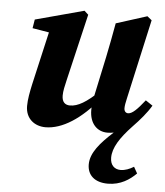

<svg xmlns="http://www.w3.org/2000/svg" viewBox="-52 -547 713 828"><g transform="rotate(5 304.0 -133.0)"><path d="M156.2 15.2C228.2 15.2 308.9 -36.5 384.9 -129.6L379.1 -161.9C324.5 -109 287.1 -87.5 253.5 -87.5C233.8 -87.5 218.4 -97.9 218.4 -127.6C218.4 -147.4 223.7 -169.6 229.8 -195.4L297.8 -484.2L280.5 -500L70 -443.5L63.8 -405.6L160 -389.5L141.4 -418.7L83.2 -164.6C75.9 -131.1 69.4 -97.7 69.4 -69.4C69.4 -14.4 109.1 15.2 156.2 15.2ZM356.3 158.4C356.3 204.2 387.5 234.2 445.3 234.2C500.8 234.2 540 206.9 567.5 179.4L551.9 151.6C533.9 162.8 514.2 170.5 495 170.5C468.8 170.5 450 153.6 450 121.1C450 78.2 478.3 33.8 530.8 -21.7C560.3 -52.2 588 -84.2 608 -117.7L577.5 -138.1C544.1 -95.9 523.5 -75.9 505.9 -75.9C496.1 -75.9 488.7 -83.2 488.7 -96.5C488.7 -107 491.2 -120.8 495.5 -139.3L572.3 -484.2L552.8 -500L419.1 -457.6C410.2 -407.3 400.8 -358.2 390.7 -309.4L356.7 -149.7C350.6 -121.7 346.7 -101.8 346.7 -76.2C346.7 -17.7 379.9 15.2 424.3 15.2C433.7 15.2 443.2 14.2 451.6 12.4C395.9 63.2 356.3 108.2 356.3 158.4Z"/></g></svg>

Font: Source Serif Variable
Style: Italic
Weight: 389
Italic angle: -12°
Designer: Frank Grießhammer
Foundry: Adobe Systems Incorporated
Version: Version 3.001;hotconv 1.0.111;makeotfexe 2.5.65597